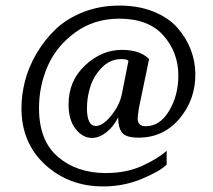

<svg xmlns="http://www.w3.org/2000/svg" viewBox="-20 -568 763 689"><path d="M417 -229 441 -350Q435 -356 416 -356Q375 -356 345.5 -325.5Q316 -295 304 -256.5Q292 -218 292 -180Q292 -116 324 -116Q349 -116 379 -153Q409 -190 417 -229ZM578 -27V23Q552 48 487.5 74.5Q423 101 350 101Q227 101 142 23Q57 -55 57 -180Q57 -227 69.5 -276.5Q82 -326 110.5 -375Q139 -424 179 -462.5Q219 -501 278.5 -524.5Q338 -548 409 -548Q477 -548 530.5 -526.5Q584 -505 616 -469Q648 -433 664.5 -390Q681 -347 681 -301Q681 -209 623.5 -141.5Q566 -74 477 -74Q432 -74 418 -92Q404 -110 404 -147Q388 -114 362 -93.5Q336 -73 310 -73Q277 -73 251.5 -105Q226 -137 226 -193Q226 -278 285.5 -333.5Q345 -389 417 -389Q483 -389 515 -356L478 -178Q474 -148 474 -143Q474 -115 503 -115Q554 -115 587 -170.5Q620 -226 620 -297Q620 -380 566.5 -440.5Q513 -501 408 -501Q318 -501 250.5 -452Q183 -403 151.5 -331.5Q120 -260 120 -180Q120 -63 188 -5Q256 53 360 53Q433 53 489.5 27.5Q546 2 578 -27Z"/></svg>

Font: Quattrocento Sans
Style: Regular
Weight: 400
Designer: Pablo Impallari
Foundry: Pablo Impallari, Igino Marini, Brenda Gallo
Version: Version 2.000